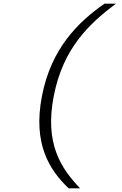

<svg xmlns="http://www.w3.org/2000/svg" viewBox="-20 -821 660 1041"><path d="M271.5 -300.5C321.5 -557 460 -690 608.5 -801H546.5C404.5 -702 258 -560 207.5 -300.5C157 -40 248.5 101 352 200H414C308.5 89 221.5 -44 271.5 -300.5Z"/></svg>

Font: Monaspace Neon ExtraLight
Style: Italic
Weight: 200
Italic angle: -11°
Designer: Riley Cran & the Lettermatic Team
Foundry: Lettermatic
Version: Version 1.200 (Monaspace Neon)